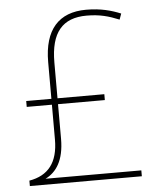

<svg xmlns="http://www.w3.org/2000/svg" viewBox="-52 -768 674 813"><g transform="rotate(-5 285.0 -361.5)"><path d="M344 -723C228 -723 165 -654 165 -516V-360H58V-335H165V-187C165 -89 123 -37 42 -23V0H518V-25H111C157 -48 191 -95 191 -188V-335H390V-360H191V-512C191 -639 241 -698 344 -698C400 -698 438 -687 482 -669L491 -694C452 -710 407 -723 344 -723Z"/></g></svg>

Font: Noto Sans Telugu Thin
Style: Regular
Weight: 100
Designer: Jelle Bosma - Monotype Design Team
Foundry: Monotype Imaging Inc.
Version: Version 2.005